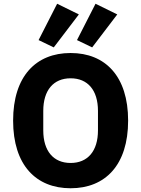

<svg xmlns="http://www.w3.org/2000/svg" viewBox="-20 -993 754 1025"><path d="M401 -916 285 -973 186 -779 267 -740ZM606 -916 490 -973 391 -779 472 -740ZM357 12C542 12 664 -112 664 -349C664 -586 542 -710 357 -710C172 -710 50 -586 50 -349C50 -112 172 12 357 12ZM357 -123C266 -123 211 -186 211 -297V-401C211 -512 266 -575 357 -575C448 -575 503 -512 503 -401V-297C503 -186 448 -123 357 -123Z"/></svg>

Font: LVC Sans
Style: Bold
Weight: 700
Designer: Mike Abbink, Paul van der Laan, Pieter van Rosmalen
Foundry: Bold Monday
Version: Version 3.0